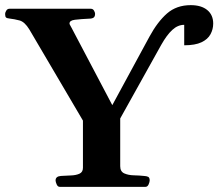

<svg xmlns="http://www.w3.org/2000/svg" viewBox="-38 -727 857 747"><path d="M194.8 0Q186.5 0 182.4 -9.8Q178.2 -19.5 178.2 -24.9Q178.2 -41 199.2 -42.5Q217.3 -43.9 237.1 -44.4Q256.8 -44.9 270.8 -51Q284.7 -57.1 284.7 -74.2V-257.8L76.2 -612.3Q58.1 -642.1 37.8 -647.5Q17.6 -652.8 -0.5 -654.8Q-10.7 -655.8 -14.4 -658.9Q-18.1 -662.1 -18.1 -672.9Q-18.1 -678.2 -13.7 -685.5Q-9.3 -692.9 -1.5 -692.9H315.4Q323.7 -692.9 327.9 -685.5Q332 -678.2 332 -672.9Q332 -656.7 315.9 -654.8Q274.4 -652.8 253.4 -650.1Q232.4 -647.5 232.4 -635.3Q232.4 -632.8 235.8 -627.2Q239.3 -621.6 239.7 -620.1L398.9 -317.9L543.5 -584.5Q574.7 -642.1 611.8 -674.6Q648.9 -707 704.1 -707Q745.1 -707 768.3 -688Q791.5 -668.9 791.5 -635.3Q791.5 -613.3 781 -593.8Q770.5 -574.2 745.8 -562.5Q721.2 -550.8 678.7 -550.8V-630.4Q653.8 -630.4 632.3 -610.6Q610.8 -590.8 589.4 -552.7L429.7 -266.1V-80.6Q429.7 -59.6 445.3 -52.5Q460.9 -45.4 482.7 -44.9Q504.4 -44.4 522 -42.5Q532.2 -42 538.3 -39.1Q544.4 -36.1 544.4 -24.9Q544.4 -19.5 540.3 -9.8Q536.1 0 527.8 0Z"/></svg>

Font: Gelasio SemiBold
Style: Regular
Weight: 600
Designer: Eben Sorkin
Foundry: Eben Sorkin
Version: Version 1.008